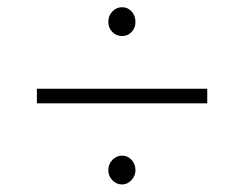

<svg xmlns="http://www.w3.org/2000/svg" viewBox="-20 -652 668 526"><path d="M276.7 -592.2Q276.7 -608.9 287.8 -620.6Q298.9 -632.2 314.4 -632.2Q330 -632.2 340.6 -620.6Q351.1 -608.9 351.1 -592.2Q351.1 -575.6 340.6 -564.4Q330 -553.3 314.4 -553.3Q298.9 -553.3 287.8 -564.4Q276.7 -575.6 276.7 -592.2ZM547.8 -408.9V-368.9H81.1V-408.9ZM276.7 -185.6Q276.7 -202.2 287.8 -213.9Q298.9 -225.6 314.4 -225.6Q330 -225.6 340.6 -213.9Q351.1 -202.2 351.1 -185.6Q351.1 -170 340 -158.3Q328.9 -146.7 314.4 -146.7Q298.9 -146.7 287.8 -158.3Q276.7 -170 276.7 -185.6Z"/></svg>

Font: Paperlogy 2 ExtraLight
Style: Regular
Weight: 250
Designer: redesigned by Lee Juim, glyphs from Gmarket Sans & Montserrat
Foundry: PT&
Version: Version 1.001